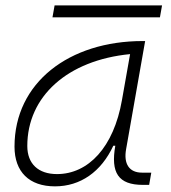

<svg xmlns="http://www.w3.org/2000/svg" viewBox="-20 -673 626 704"><path d="M181.6 10.3C274.9 10.3 351.1 -43 395.5 -138.7H402.8C385.3 -39.6 413.6 4.9 503.9 4.9H526.9L534.7 -40H500.5C454.1 -40 432.6 -71.8 442.4 -126L512.2 -522.5H503.4C233.4 -522.5 33.2 -370.1 33.2 -135.3C33.2 -43 86.9 10.3 181.6 10.3ZM189 -34.7C120.6 -34.7 80.1 -72.3 80.1 -137.7C80.1 -319.3 227.1 -452.1 457 -474.6L427.2 -306.2C397 -132.8 303.7 -34.7 189 -34.7ZM172.4 -609.4H566.4L574.2 -653.3H180.2Z"/></svg>

Font: Cascadia Code PL ExtraLight
Style: Italic
Weight: 200
Italic angle: -10°
Monospace: yes
Designer: Aaron Bell
Foundry: Saja Typeworks
Version: Version 2404.023